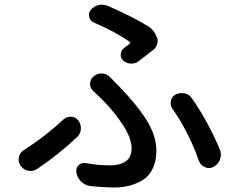

<svg xmlns="http://www.w3.org/2000/svg" viewBox="-20 -788 1046 840"><path d="M585.9 -519.5Q572.3 -509.8 554.7 -509.8Q553.7 -509.8 551.8 -509.8Q533.2 -510.7 518.6 -523.4Q506.8 -535.2 508.3 -551.3Q509.8 -567.4 522.5 -578.1Q535.2 -586.9 546.9 -596.7Q552.7 -600.6 546.9 -605.5Q487.3 -647.5 390.6 -689.5Q375 -696.3 370.1 -712.9Q369.1 -717.8 369.1 -722.7Q369.1 -734.4 377 -744.1Q389.6 -760.7 410.2 -765.6Q418 -767.6 425.8 -767.6Q437.5 -767.6 450.2 -762.7Q554.7 -717.8 627 -673.8Q654.3 -657.2 667 -624Q671.9 -610.4 668 -595.7Q664.1 -581.1 652.3 -571.3Q618.2 -543.9 585.9 -519.5ZM373 25.4Q350.6 22.5 334 5.4Q317.4 -11.7 313.5 -35.2Q313.5 -38.1 313.5 -41Q313.5 -55.7 325.2 -66.4Q335.9 -75.2 348.6 -75.2Q352.5 -75.2 357.4 -74.2Q408.2 -64.5 462.9 -64.5Q503.9 -64.5 529.8 -82Q555.7 -99.6 555.7 -138.7Q555.7 -182.6 519 -239.3Q482.4 -295.9 434.6 -344.7Q415 -365.2 388.7 -388.7Q374 -401.4 374 -420.9Q374 -440.4 388.7 -453.1Q404.3 -466.8 423.8 -466.8Q424.8 -466.8 425.8 -466.8Q447.3 -465.8 461.9 -450.2Q477.5 -434.6 502.9 -408.2Q583 -325.2 623.5 -258.8Q664.1 -192.4 664.1 -127.9Q664.1 -83 647.9 -49.8Q631.8 -16.6 604 0Q576.2 16.6 545.9 24.4Q515.6 32.2 481.4 32.2Q429.7 32.2 373 25.4ZM942.4 -132.8Q946.3 -122.1 946.3 -111.3Q946.3 -100.6 942.4 -89.8Q934.6 -69.3 914.1 -57.6Q904.3 -52.7 893.6 -52.7Q885.7 -52.7 877 -56.6Q857.4 -64.5 850.6 -84Q804.7 -211.9 734.4 -312.5Q726.6 -324.2 726.6 -336.9Q726.6 -341.8 727.5 -346.7Q731.4 -365.2 747.1 -374Q760.7 -380.9 774.4 -380.9Q780.3 -380.9 786.1 -379.9Q807.6 -376 819.3 -358.4Q889.6 -257.8 942.4 -132.8ZM257.8 -265.6Q270.5 -277.3 288.1 -277.3Q290 -277.3 291 -277.3Q310.5 -276.4 322.3 -261.2Q334 -246.1 334 -227.5Q334 -204.1 317.4 -188.5Q234.4 -110.4 142.6 -48.8Q128.9 -40 114.3 -40Q109.4 -40 103.5 -41Q82 -45.9 69.3 -63.5Q61.5 -76.2 61.5 -89.8Q61.5 -94.7 62.5 -100.6Q67.4 -121.1 85 -131.8Q178.7 -191.4 257.8 -265.6Z"/></svg>

Font: Gen Jyuu Gothic P Medium
Style: Regular
Weight: 500
Designer: [Source Han Sans]
Ryoko NISHIZUKA  (kana & ideographs); Paul D. Hunt (Latin, Greek & Cyrillic); Wenlong ZHANG  (bopomofo
Version: Version 1.002.20150607